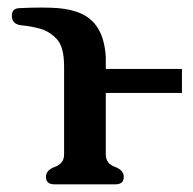

<svg xmlns="http://www.w3.org/2000/svg" viewBox="-20 -476 509 506"><path d="M148.9 -300.3Q148.9 -352.5 129.9 -372.8Q110.8 -393.1 87.2 -399.9Q63.5 -406.7 37.4 -409.2Q11.2 -411.6 11.2 -434.6Q11.2 -454.6 32.7 -454.6Q63 -456.1 89.4 -456.1Q102.5 -456.1 114.7 -455.6Q151.9 -454.6 179.2 -445.8Q220.2 -433.1 239.7 -398.9Q255.9 -371.1 258.8 -325.7V-294.4H459.5V-231H258.8V-69.3Q258.8 -44.9 282.5 -36.4Q306.2 -27.8 306.2 -9.8Q306.2 9.8 284.2 9.8H123.5Q101.1 9.8 101.1 -9.8Q101.1 -27.8 125 -36.4Q148.9 -44.9 148.9 -69.3Z"/></svg>

Font: Caudex
Style: Bold
Weight: 700
Version: Version 1.01